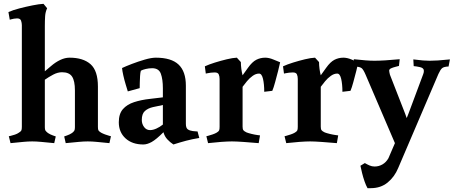

<svg xmlns="http://www.w3.org/2000/svg" viewBox="-20 -738 2368 1002"><path d="M491 -286V-76Q491 -63 493.5 -58Q496 -53 507 -46Q516 -41 528 -36.5Q540 -32 549.5 -29.5Q559 -27 559 -27L551 9Q510 5 485 2.5Q460 0 438 0Q416 0 391 2.5Q366 5 323 9L315 -26Q315 -26 329.5 -31Q344 -36 356 -44Q365 -51 368 -56.5Q371 -62 371 -74V-266Q371 -316 356 -338.5Q341 -361 304 -361Q281 -361 257.5 -348.5Q234 -336 214 -322V-74Q214 -62 217 -57Q220 -52 230 -44Q242 -36 256.5 -31Q271 -26 271 -26L263 9Q220 5 195 2.5Q170 0 148 0Q126 0 101 2.5Q76 5 35 9L26 -27Q26 -27 35.5 -29Q45 -31 58 -35.5Q71 -40 79 -46Q89 -52 91.5 -57.5Q94 -63 94 -76V-607Q94 -618 90 -630Q86 -642 69 -642Q62 -642 53 -640.5Q44 -639 37.5 -637Q31 -635 31 -635L24 -675Q46 -685 80.5 -694Q115 -703 150 -710Q185 -717 207 -718L226 -695Q217 -676 215.5 -653.5Q214 -631 214 -602V-366L246 -393Q269 -413 294 -425Q319 -437 343 -437Q414 -437 452.5 -403Q491 -369 491 -286Z M763 -59Q778 -59 796 -67Q814 -75 830 -88V-190L778 -179Q752 -173 736 -158.5Q720 -144 720 -112Q720 -91 732 -75Q744 -59 763 -59ZM950 -291V-92Q950 -70 960 -63Q970 -56 986 -54Q994 -53 1002.5 -52.5Q1011 -52 1011 -52L1020 -18Q983 -12 951 -3.5Q919 5 885 16Q868 5 853.5 -10.5Q839 -26 833 -48Q795 -10 771.5 3Q748 16 728 16Q670 16 635 -16Q600 -48 600 -100Q600 -144 621.5 -168.5Q643 -193 680 -205Q717 -217 763 -222L830 -230V-277Q830 -324 819.5 -353Q809 -382 774 -382Q757 -382 740.5 -378Q724 -374 715 -369Q712 -359 711 -341.5Q710 -324 709.5 -306.5Q709 -289 709 -278L647 -261Q643 -274 636 -297Q629 -320 623.5 -344.5Q618 -369 617 -383Q636 -392 668.5 -404.5Q701 -417 735.5 -427Q770 -437 793 -437Q874 -437 912 -401Q950 -365 950 -291Z M1216 -437 1237 -414Q1237 -398 1239.5 -378.5Q1242 -359 1246 -345L1274 -384Q1296 -415 1317.5 -426Q1339 -437 1364 -437Q1383.8 -437 1406.4 -427.5Q1429 -418 1442 -413Q1439 -397 1431.3 -367.5Q1423.6 -338 1415.8 -309.1Q1408.1 -280.2 1401 -264L1359 -259Q1359 -298.4 1352.6 -326.2Q1346.1 -354 1332 -354Q1315 -354 1298.5 -342Q1281.9 -330.1 1268.7 -314Q1255.5 -297.9 1246 -285V-77Q1246 -64 1250 -58.5Q1254 -53 1267 -46.8Q1277 -43 1293.5 -39Q1310 -35 1323.5 -33.2Q1337 -31.4 1337 -31.4L1330 9Q1290.2 5.6 1251.6 2.8Q1213 0 1190.4 0Q1169 0 1134.5 2.5Q1100 5 1065.8 9L1057 -27Q1057 -27 1066.8 -29.5Q1076.6 -32.1 1089.6 -36.5Q1102.6 -40.9 1111 -46Q1121 -52 1123.5 -57.5Q1126 -63 1126 -76V-326Q1126 -340 1121.5 -350Q1117 -360 1100 -360Q1091 -360 1080.6 -358.7Q1070.2 -357.4 1062.1 -355.7Q1054 -354 1054 -354L1049 -391.9Q1071 -402 1101.5 -411.5Q1132 -421 1163 -428.5Q1194 -436 1216 -437Z M1624 -437 1645 -414Q1645 -398 1647.5 -378.5Q1650 -359 1654 -345L1682 -384Q1704 -415 1725.5 -426Q1747 -437 1772 -437Q1791.8 -437 1814.4 -427.5Q1837 -418 1850 -413Q1847 -397 1839.3 -367.5Q1831.6 -338 1823.8 -309.1Q1816.1 -280.2 1809 -264L1767 -259Q1767 -298.4 1760.6 -326.2Q1754.1 -354 1740 -354Q1723 -354 1706.5 -342Q1689.9 -330.1 1676.7 -314Q1663.5 -297.9 1654 -285V-77Q1654 -64 1658 -58.5Q1662 -53 1675 -46.8Q1685 -43 1701.5 -39Q1718 -35 1731.5 -33.2Q1745 -31.4 1745 -31.4L1738 9Q1698.2 5.6 1659.6 2.8Q1621 0 1598.4 0Q1577 0 1542.5 2.5Q1508 5 1473.8 9L1465 -27Q1465 -27 1474.8 -29.5Q1484.6 -32.1 1497.6 -36.5Q1510.6 -40.9 1519 -46Q1529 -52 1531.5 -57.5Q1534 -63 1534 -76V-326Q1534 -340 1529.5 -350Q1525 -360 1508 -360Q1499 -360 1488.6 -358.7Q1478.2 -357.4 1470.1 -355.7Q1462 -354 1462 -354L1457 -391.9Q1479 -402 1509.5 -411.5Q1540 -421 1571 -428.5Q1602 -436 1624 -437Z M2268 -352 2058 139Q2039 185 2003 214.5Q1967 244 1915 244H1898Q1890 230 1882.5 208.5Q1875 187 1869.5 164.5Q1864 142 1861 127L1884 113Q1896 120 1908.5 125.5Q1921 131 1935 131Q1957 131 1976 120Q1995 109 2007 88L2041 9L1888 -348Q1876 -376 1867 -382.5Q1858 -389 1833 -392L1826 -429Q1864 -425 1888 -423Q1912 -421 1934 -421Q1958 -421 1991 -423Q2024 -425 2066 -429L2062 -394Q2055 -392 2043 -389Q2031 -386 2021 -381.5Q2011 -377 2011 -369Q2011 -365 2012.5 -359Q2014 -353 2015 -348L2095 -143L2102 -123H2103L2111 -143L2189 -352Q2191 -357 2191.5 -361Q2192 -365 2192 -369Q2192 -383 2172.5 -387.5Q2153 -392 2139 -393L2137 -428Q2169 -424 2187.5 -422.5Q2206 -421 2222 -421Q2242 -421 2265 -422.5Q2288 -424 2328 -428L2321 -391Q2296 -390 2287 -382Q2278 -374 2268 -352Z"/></svg>

Font: Buenard
Style: Regular
Weight: 400
Version: Version 2.000